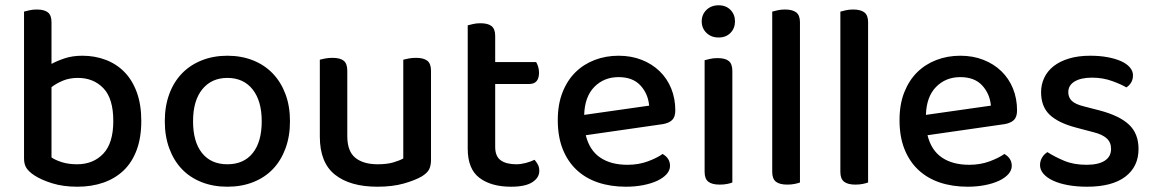

<svg xmlns="http://www.w3.org/2000/svg" viewBox="-20 -693 4372 727"><path d="M292 -482Q339 -482 380 -466.5Q421 -451 451 -420.5Q481 -390 498 -343.5Q515 -297 515 -235Q515 -172 497.5 -125Q480 -78 448 -47.5Q416 -17 371.5 -1.5Q327 14 273 14Q219 14 177.5 1Q136 -12 110 -29Q89 -43 80 -57Q71 -71 71 -93V-649Q78 -651 91 -654Q104 -657 119 -657Q148 -657 161.5 -646Q175 -635 175 -609V-451Q197 -463 226 -472.5Q255 -482 292 -482ZM275 -398Q243 -398 218 -387.5Q193 -377 175 -363V-97Q189 -87 214 -79Q239 -71 272 -71Q333 -71 371 -111Q409 -151 409 -235Q409 -320 371.5 -359Q334 -398 275 -398Z M1078 -234Q1078 -177 1061 -131Q1044 -85 1013.5 -53Q983 -21 939 -3.5Q895 14 841 14Q787 14 743 -3.5Q699 -21 668.5 -53Q638 -85 621 -131Q604 -177 604 -234Q604 -291 621 -337Q638 -383 669 -415Q700 -447 744 -464.5Q788 -482 841 -482Q894 -482 938 -464.5Q982 -447 1013 -414.5Q1044 -382 1061 -336.5Q1078 -291 1078 -234ZM841 -398Q781 -398 746 -355Q711 -312 711 -234Q711 -156 745 -113.5Q779 -71 841 -71Q903 -71 937 -113.5Q971 -156 971 -234Q971 -311 936.5 -354.5Q902 -398 841 -398Z M1191 -467Q1198 -469 1211 -471.5Q1224 -474 1239 -474Q1268 -474 1281.5 -463Q1295 -452 1295 -425V-178Q1295 -120 1325.5 -95.5Q1356 -71 1410 -71Q1445 -71 1469 -78Q1493 -85 1507 -93V-467Q1515 -469 1527.5 -471.5Q1540 -474 1555 -474Q1584 -474 1598 -463Q1612 -452 1612 -425V-88Q1612 -66 1605 -52Q1598 -38 1577 -25Q1551 -10 1508.5 2Q1466 14 1409 14Q1306 14 1248.5 -31.5Q1191 -77 1191 -176Z M1855 -137Q1855 -101 1876 -86Q1897 -71 1935 -71Q1952 -71 1971 -76Q1990 -81 2004 -88Q2011 -80 2016.5 -70Q2022 -60 2022 -46Q2022 -20 1995.5 -3Q1969 14 1915 14Q1840 14 1795.5 -19.5Q1751 -53 1751 -130V-597Q1758 -599 1771 -602Q1784 -605 1799 -605Q1828 -605 1841.5 -594Q1855 -583 1855 -557V-458H2010Q2014 -452 2017.5 -441Q2021 -430 2021 -418Q2021 -375 1984 -375H1855V-137Z M2198 -181Q2212 -124 2252.5 -96.5Q2293 -69 2356 -69Q2398 -69 2433 -82Q2468 -95 2489 -110Q2517 -94 2517 -65Q2517 -48 2504 -33.5Q2491 -19 2468.5 -8.5Q2446 2 2415.5 8Q2385 14 2350 14Q2292 14 2244.5 -2Q2197 -18 2163 -50Q2129 -82 2110.5 -129Q2092 -176 2092 -238Q2092 -298 2110 -343.5Q2128 -389 2159 -419.5Q2190 -450 2232 -466Q2274 -482 2322 -482Q2370 -482 2409.5 -466.5Q2449 -451 2477.5 -423.5Q2506 -396 2521.5 -358Q2537 -320 2537 -275Q2537 -250 2525 -238.5Q2513 -227 2490 -223ZM2322 -401Q2267 -401 2230.5 -364Q2194 -327 2192 -258L2438 -293Q2434 -338 2405 -369.5Q2376 -401 2322 -401Z M2753 -2Q2746 1 2733.5 3.5Q2721 6 2705 6Q2676 6 2662 -5Q2648 -16 2648 -42V-465Q2656 -467 2668.5 -470Q2681 -473 2697 -473Q2726 -473 2739.5 -462Q2753 -451 2753 -424ZM2637 -612Q2637 -638 2655 -655.5Q2673 -673 2701 -673Q2729 -673 2746 -655.5Q2763 -638 2763 -612Q2763 -586 2746 -568.5Q2729 -551 2701 -551Q2673 -551 2655 -568.5Q2637 -586 2637 -612Z M2961 6Q2932 6 2918 -5Q2904 -16 2904 -42V-649Q2911 -651 2924 -654Q2937 -657 2952 -657Q2981 -657 2995 -646Q3009 -635 3009 -609V-2Q3001 1 2988.5 3.5Q2976 6 2961 6Z M3219 6Q3190 6 3176 -5Q3162 -16 3162 -42V-649Q3169 -651 3182 -654Q3195 -657 3210 -657Q3239 -657 3253 -646Q3267 -635 3267 -609V-2Q3259 1 3246.5 3.5Q3234 6 3219 6Z M3492 -181Q3506 -124 3546.5 -96.5Q3587 -69 3650 -69Q3692 -69 3727 -82Q3762 -95 3783 -110Q3811 -94 3811 -65Q3811 -48 3798 -33.5Q3785 -19 3762.5 -8.5Q3740 2 3709.5 8Q3679 14 3644 14Q3586 14 3538.5 -2Q3491 -18 3457 -50Q3423 -82 3404.5 -129Q3386 -176 3386 -238Q3386 -298 3404 -343.5Q3422 -389 3453 -419.5Q3484 -450 3526 -466Q3568 -482 3616 -482Q3664 -482 3703.5 -466.5Q3743 -451 3771.5 -423.5Q3800 -396 3815.5 -358Q3831 -320 3831 -275Q3831 -250 3819 -238.5Q3807 -227 3784 -223ZM3616 -401Q3561 -401 3524.5 -364Q3488 -327 3486 -258L3732 -293Q3728 -338 3699 -369.5Q3670 -401 3616 -401Z M4291 -129Q4291 -62 4241 -24Q4191 14 4096 14Q4057 14 4024 8Q3991 2 3967.5 -9Q3944 -20 3931 -35Q3918 -50 3918 -68Q3918 -83 3925.5 -96Q3933 -109 3946 -117Q3974 -99 4010 -84Q4046 -69 4094 -69Q4139 -69 4163 -84.5Q4187 -100 4187 -129Q4187 -154 4170.5 -169Q4154 -184 4122 -192L4054 -210Q3986 -228 3954 -259Q3922 -290 3922 -344Q3922 -373 3934 -398.5Q3946 -424 3969.5 -442.5Q3993 -461 4028 -471.5Q4063 -482 4108 -482Q4144 -482 4173.5 -476.5Q4203 -471 4224.5 -461.5Q4246 -452 4258 -438Q4270 -424 4270 -408Q4270 -392 4263 -380.5Q4256 -369 4245 -362Q4227 -373 4191.5 -386Q4156 -399 4115 -399Q4073 -399 4049 -384.5Q4025 -370 4025 -344Q4025 -324 4038.5 -311Q4052 -298 4085 -290L4143 -275Q4219 -255 4255 -221Q4291 -187 4291 -129Z"/></svg>

Font: Baloo Bhai 2 Medium
Style: Regular
Weight: 500
Designer: Supriya Tembe, Noopur Datye and Ek Type
Foundry: Ek Type
Version: Version 1.640;PS 1.000;hotconv 16.6.51;makeotf.lib2.5.65220;